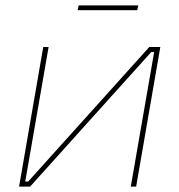

<svg xmlns="http://www.w3.org/2000/svg" viewBox="-20 -695 668 715"><path d="M141 -520H161L74 -19H85L536 -520H577L487 0H467L554 -501H543L92 0H51ZM273 -675H495L491 -657H269Z"/></svg>

Font: Fixel Italic Variable Display Thin
Style: Italic
Weight: 100
Italic angle: -10°
Designer: AlfaBravo + MacPaw
Foundry: Kyrylo Tkachov, Marchela Mozhyna, Serhii Makarenko, Maria Weinstein, Zakhar Kryvoshyya
Version: Version 1.210;Glyphs 3.2 (3217)